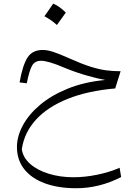

<svg xmlns="http://www.w3.org/2000/svg" viewBox="-20 -671 761 1040"><path d="M85.9 -224.6Q103 -319.3 129.4 -359.9Q155.8 -400.4 211.9 -400.4Q235.8 -400.4 267.1 -390.4Q298.3 -380.4 355.5 -355Q422.9 -324.7 470.2 -309.8Q517.6 -294.9 555.9 -290Q594.2 -285.2 633.3 -285.2L604 -191.9Q455.6 -179.2 346.7 -135.5Q237.8 -91.8 174.6 -22.5Q111.3 46.9 98.1 137.2Q104.5 182.6 143.3 216.8Q182.1 251 243.7 270Q305.2 289.1 378.4 289.1Q439.9 289.1 506.6 275.4Q573.2 261.7 627.9 237.8L636.2 288.1Q518.1 348.6 392.6 348.6Q295.4 348.6 223.1 322Q150.9 295.4 111.3 245.4Q71.8 195.3 71.8 125Q71.8 67.4 103.8 8.1Q135.7 -51.3 197 -103Q258.3 -154.8 347.2 -190.9Q436 -227.1 549.8 -237.8Q513.7 -244.1 452.6 -261.2Q391.6 -278.3 331.5 -303.2Q279.3 -325.2 249.8 -333.5Q220.2 -341.8 202.1 -341.8Q169.4 -341.8 154.3 -316.4Q139.2 -291 125 -219.7ZM268.1 -651.4Q282.7 -645.5 299.6 -634Q316.4 -622.6 336.4 -603Q324.7 -586.4 312.7 -569.6Q300.8 -552.7 288.1 -535.6Q272.9 -549.8 255.6 -561.8Q238.3 -573.7 220.7 -583Q232.9 -600.1 244.4 -616.7Q255.9 -633.3 268.1 -651.4Z"/></svg>

Font: Pinar-FD Light
Style: Regular
Weight: 300
Designer: Amin Abedi
Version: Version 2.000